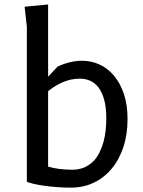

<svg xmlns="http://www.w3.org/2000/svg" viewBox="-20 -830 640 858"><path d="M195 -85.5Q204.5 -82.5 217 -79.8Q229.5 -77 243.8 -75.2Q258 -73.5 273 -72.5Q288 -71.5 302 -71.5Q332.5 -71.5 355.8 -81.5Q379 -91.5 396 -108.2Q413 -125 424.2 -147.8Q435.5 -170.5 442.5 -195.8Q449.5 -221 452.2 -248Q455 -275 455 -300.5Q455 -350.5 445.5 -384.5Q436 -418.5 419.8 -439.5Q403.5 -460.5 382.2 -469.5Q361 -478.5 337.5 -478.5Q298 -478.5 262 -463.2Q226 -448 195 -422.5ZM100 -710 90 -800 195 -810V-487L237.5 -532.5Q263 -544.5 291 -551.5Q319 -558.5 347 -558.5Q388.5 -558.5 425.2 -541.5Q462 -524.5 489.8 -491.2Q517.5 -458 533.8 -409.5Q550 -361 550 -298Q550 -229 531.2 -172.5Q512.5 -116 478.8 -75.8Q445 -35.5 398.8 -13.5Q352.5 8.5 297.5 8.5Q266 8.5 235.5 6.2Q205 4 178.5 0.2Q152 -3.5 131.5 -8.2Q111 -13 100 -17.5Z"/></svg>

Font: B612
Style: Regular
Weight: 400
Designer: Nicolas Chauveau, Thomas Paillot, Jonathan Favre-Lamarine, Jean-Luc Vinot
Foundry: AIRBUS
Version: Version 1.008